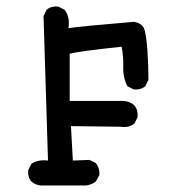

<svg xmlns="http://www.w3.org/2000/svg" viewBox="-20 -437 540 588"><path d="M103.5 130.9Q87.9 128.9 76.2 119.1Q64.5 105.5 66.4 84L76.2 64.5Q97.7 50.8 127 54.7L113.3 -387.7L123 -407.2Q136.7 -418.9 158.2 -417L177.7 -407.2Q195.3 -383.8 189.5 -350.6Q224.6 -356.4 389.6 -370.1Q417 -366.2 422.9 -344.7Q428.7 -323.2 431.6 -280.3Q434.6 -237.3 434.6 -192.4L424.8 -172.9Q411.1 -161.1 389.6 -163.1L370.1 -172.9Q356.4 -200.2 357.4 -232.4Q358.4 -264.6 352.5 -293.9Q222.7 -280.3 193.4 -272.5V-127.9H354.5Q376 -127.9 391.6 -114.3Q403.3 -99.6 401.4 -78.1L391.6 -58.6Q374 -44.9 350.6 -48.8L197.3 -50.8L203.1 54.7L253.9 52.7L273.4 62.5Q286.1 78.1 284.2 99.6L273.4 119.1Q259.8 128.9 244.1 130.9Z"/></svg>

Font: JasonHandwriting2
Style: Regular
Weight: 400
Version: Version 1.05.10